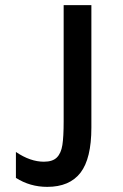

<svg xmlns="http://www.w3.org/2000/svg" viewBox="-20 -716 480 748"><path d="M42 -23V-124Q98 -86 151 -86Q185 -86 201.5 -102.5Q218 -119 223 -151Q228 -183 228 -243V-696H336V-219Q336 -98 293.5 -43Q251 12 164 12Q97 12 42 -23Z"/></svg>

Font: Amiko SemiBold
Style: Regular
Weight: 600
Designer: Pablo Impallari, Rodrigo Fuenzalida, Andres Torresi
Foundry: Impallari Type
Version: Version 1.001; ttfautohint (v1.3)